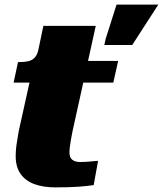

<svg xmlns="http://www.w3.org/2000/svg" viewBox="-20 -807 706 832"><path d="M220 5Q168 5 129.5 -9Q91 -23 69.5 -53Q48 -83 48 -130Q48 -145 49.5 -162Q51 -179 54.5 -198Q58 -217 61 -238L124 -522L216 -543H492L471 -449H39L58 -538H64Q85 -538 101.5 -541.5Q118 -545 129.5 -556.5Q141 -568 146 -590L168 -695H395L294 -237Q290 -217 287 -199.5Q284 -182 282.5 -169Q281 -156 281 -146Q281 -124 293.5 -114.5Q306 -105 326 -105Q347 -105 363.5 -106.5Q380 -108 391 -109Q402 -110 405 -110L386 -5Q362 -1 321.5 2Q281 5 220 5ZM553 -612 666 -787H485L438 -639L432 -612Z"/></svg>

Font: Roboto Serif Black
Style: Italic
Weight: 900
Italic angle: -10°
Version: Version 1.008